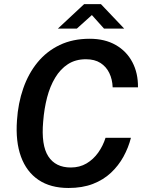

<svg xmlns="http://www.w3.org/2000/svg" viewBox="-20 -926 728 956"><path d="M321 10Q231.5 10 171.8 -30.2Q112 -70.5 84.5 -145.8Q57 -221 64.5 -326.5Q70 -412 95.8 -486Q121.5 -560 167 -615.5Q212.5 -671 277.5 -702Q342.5 -733 426.5 -733Q502 -733 556.2 -702Q610.5 -671 639.2 -616.2Q668 -561.5 667 -491H541Q539.5 -531 524.2 -562.5Q509 -594 480.2 -612.5Q451.5 -631 407.5 -631Q356 -631 318.2 -606.5Q280.5 -582 254.8 -539.2Q229 -496.5 214.5 -440.8Q200 -385 195 -321Q184.5 -203 220.5 -147.5Q256.5 -92 332.5 -92Q376.5 -92 410.8 -112.2Q445 -132.5 469 -166.2Q493 -200 505.5 -240H632Q619.5 -191 594.8 -146Q570 -101 532.5 -65.8Q495 -30.5 442.5 -10.2Q390 10 321 10ZM268 -783.5 399 -905.5H482.5L598.5 -783.5H498L437.5 -851L362.5 -783.5Z"/></svg>

Font: Public Sans Thin SemiBold
Style: Italic
Weight: 600
Italic angle: -8°
Version: Version 2.001